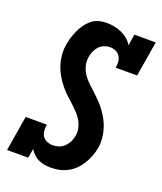

<svg xmlns="http://www.w3.org/2000/svg" viewBox="-139 -832 782 929"><g transform="rotate(20 252.0 -367.5)"><path d="M233 8Q216 8 199.5 5Q183 2 168.5 -5Q154 -12 142.5 -23Q131 -34 123 -48L115 0H6L36 -181H145Q142 -165 143.5 -149Q145 -133 153 -121Q161 -109 175.5 -103Q190 -97 206 -97Q222 -97 237.5 -102.5Q253 -108 265 -120Q277 -132 284.5 -147Q292 -162 294 -178Q298 -199 293.5 -218.5Q289 -238 279.5 -254.5Q270 -271 257 -285Q244 -299 230 -312Q216 -325 202 -337.5Q188 -350 175 -364Q162 -378 150.5 -393.5Q139 -409 129.5 -425.5Q120 -442 113 -460Q106 -478 102 -498Q98 -518 97.5 -538Q97 -558 101 -578Q104 -598 110 -617Q116 -636 124.5 -654.5Q133 -673 145.5 -690Q158 -707 174 -720Q190 -733 210 -738Q230 -743 249 -743Q270 -743 290 -739Q310 -735 327.5 -727Q345 -719 360 -706.5Q375 -694 385 -677L394 -735H504L474 -554H364Q367 -570 365.5 -585.5Q364 -601 356 -613.5Q348 -626 334 -632Q320 -638 304 -638Q289 -638 274 -632Q259 -626 248.5 -614Q238 -602 231.5 -587.5Q225 -573 223 -558Q219 -533 225.5 -510Q232 -487 245 -468.5Q258 -450 275 -434.5Q292 -419 308.5 -403.5Q325 -388 340.5 -372Q356 -356 369.5 -337Q383 -318 393.5 -298Q404 -278 410.5 -255Q417 -232 419 -208Q421 -184 417 -160Q413 -138 405 -117Q397 -96 385 -76Q373 -56 356.5 -39.5Q340 -23 319.5 -12Q299 -1 277 3.5Q255 8 233 8Z"/></g></svg>

Font: Iosevka Slab Extrabold Oblique
Style: Regular
Weight: 800
Italic angle: -9°
Monospace: yes
Designer: Belleve Invis
Foundry: Belleve Invis
Version: Version 11.1.1; ttfautohint (v1.8.3)